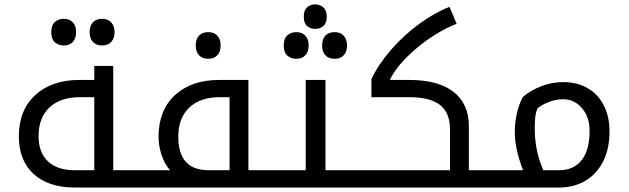

<svg xmlns="http://www.w3.org/2000/svg" viewBox="-20 -845 2832 865"><path d="M318.8 0Q198.7 0 131.8 -60.8Q64.9 -121.6 64.9 -231Q64.9 -349.1 139.2 -417Q213.4 -484.9 338.9 -484.9H404.8V-547.9H490.2V-78.1H604Q608.9 -78.1 608.9 -74.2V-4.9Q608.9 0 604 0ZM404.8 -78.1V-407.2H341.8Q252 -407.2 202.9 -361.1Q153.8 -314.9 153.8 -231.9Q153.8 -157.2 196.3 -117.7Q238.8 -78.1 316.9 -78.1ZM267.1 -640.1Q243.7 -640.1 227.3 -654.3Q210.9 -668.5 210.9 -700.2Q210.9 -731.9 227.3 -746.1Q243.7 -760.3 267.1 -760.3Q292.5 -760.3 307.6 -744.9Q322.8 -729.5 322.8 -700.2Q322.8 -671.4 307.9 -655.8Q293 -640.1 267.1 -640.1ZM439.9 -640.1Q414.1 -640.1 398.9 -655.8Q383.8 -671.4 383.8 -700.2Q383.8 -729 398.7 -744.6Q413.6 -760.3 439.9 -760.3Q466.8 -760.3 481.4 -743.9Q496.1 -727.5 496.1 -700.2Q496.1 -672.9 481.4 -656.5Q466.8 -640.1 439.9 -640.1Z M1014.2 -78.1V-407.2H971.2Q881.8 -407.2 832.5 -360.1Q783.2 -313 783.2 -229Q783.2 -78.1 919.9 -78.1ZM594.2 0Q589.4 0 589.4 -4.9V-74.2Q589.4 -78.1 594.2 -78.1H746.1Q720.7 -106.9 707.5 -147.9Q694.3 -189 694.3 -229Q694.3 -348.1 768.3 -416.5Q842.3 -484.9 968.3 -484.9H1099.1V-78.1H1205.1Q1208 -78.1 1209.5 -75.7L1210 -73.2V-3.9Q1210 0 1205.1 0ZM918 -580.1Q892.1 -580.1 877 -595.7Q861.8 -611.3 861.8 -640.1Q861.8 -668.9 876.7 -684.6Q891.6 -700.2 918 -700.2Q944.8 -700.2 959.5 -683.8Q974.1 -667.5 974.1 -640.1Q974.1 -612.8 959.5 -596.4Q944.8 -580.1 918 -580.1Z M1195.3 0Q1190.4 0 1190.4 -4.9V-74.2Q1190.4 -78.1 1195.3 -78.1H1357.4V-484.9H1446.3V-78.1H1596.2Q1601.1 -78.1 1601.1 -74.2V-4.9Q1601.1 0 1596.2 0ZM1400.4 -714.8Q1377.9 -714.8 1363.3 -727.8Q1348.6 -740.7 1348.6 -770Q1348.6 -798.8 1363.3 -812Q1377.9 -825.2 1400.4 -825.2Q1421.4 -825.2 1436.8 -811.8Q1452.1 -798.3 1452.1 -770Q1452.1 -740.7 1436.8 -727.8Q1421.4 -714.8 1400.4 -714.8ZM1314.5 -580.1Q1291 -580.1 1274.7 -594.2Q1258.3 -608.4 1258.3 -640.1Q1258.3 -671.9 1274.7 -686Q1291 -700.2 1314.5 -700.2Q1341.3 -700.2 1356 -683.8Q1370.6 -667.5 1370.6 -640.1Q1370.6 -612.8 1356 -596.4Q1341.3 -580.1 1314.5 -580.1ZM1487.3 -580.1Q1461.4 -580.1 1446.3 -595.7Q1431.2 -611.3 1431.2 -640.1Q1431.2 -668.9 1446 -684.6Q1460.9 -700.2 1487.3 -700.2Q1514.2 -700.2 1528.8 -683.8Q1543.5 -667.5 1543.5 -640.1Q1543.5 -612.8 1528.8 -596.4Q1514.2 -580.1 1487.3 -580.1Z M1586.4 0Q1581.5 0 1581.5 -4.9V-74.2Q1581.5 -78.1 1586.4 -78.1H2007.3V-262.2Q2007.3 -336.9 1962.4 -372.1Q1917.5 -407.2 1823.2 -407.2H1653.3V-488.8Q1685.5 -556.2 1742.2 -621.3Q1798.8 -686.5 1868.9 -737.5Q1939 -788.6 2005.4 -814L2037.1 -737.8Q1945.3 -701.7 1857.4 -628.2Q1769.5 -554.7 1736.3 -484.9H1823.2Q1954.1 -484.9 2023.2 -431.2Q2092.3 -377.4 2092.3 -276.9V-78.1H2222.2Q2227.5 -78.1 2227.5 -74.2V-4.9Q2227.5 0 2222.2 0Z M2212.4 0Q2207.5 0 2207.5 -4.9V-74.2Q2207.5 -78.1 2212.4 -78.1H2336.4Q2299.3 -174.8 2299.3 -249Q2299.3 -338.4 2335.4 -408.2Q2372.1 -439 2419.4 -457Q2466.8 -475.1 2518.1 -475.1Q2580.6 -475.1 2627.9 -447.5Q2675.3 -419.9 2700.7 -369.1Q2726.1 -318.4 2726.1 -253.9Q2726.1 -175.3 2697.5 -118.2Q2668.9 -61 2616.9 -30.5Q2564.9 0 2498 0ZM2389.2 -266.1Q2389.2 -219.7 2397.5 -175Q2405.8 -130.4 2427.2 -78.1H2498Q2564.9 -78.1 2600.6 -123.5Q2636.2 -168.9 2636.2 -254.9Q2636.2 -317.9 2601.8 -357.9Q2567.4 -397.9 2518.1 -397.9Q2486.3 -397.9 2455.8 -386.7Q2425.3 -375.5 2401.4 -356.9Q2393.1 -335.9 2391.1 -314.2Q2389.2 -292.5 2389.2 -266.1Z"/></svg>

Font: Noto Sans Kufi Arabic
Style: Regular
Weight: 400
Designer: Monotype Design team
Foundry: Monotype Imaging Inc.
Version: Version 1.02